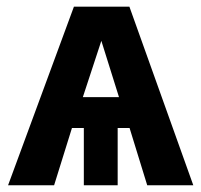

<svg xmlns="http://www.w3.org/2000/svg" viewBox="-20 -548 596 568"><path d="M228 -169.4H192.9L140.1 0H3.9L198.7 -528.3H362.8L551.8 0H415.5L363.3 -169.4H328.1V0H228ZM225.1 -260.7H332L279.8 -427.2Z"/></svg>

Font: Arimo
Style: Bold
Weight: 700
Designer: Steve Matteson
Foundry: Monotype Imaging Inc.
Version: Version 1.33